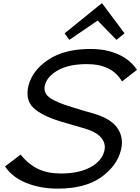

<svg xmlns="http://www.w3.org/2000/svg" viewBox="-20 -1111 834 1141"><path d="M699 -220Q675 -124 580 -57Q485 10 322 10Q221 10 137 -23.5Q53 -57 10 -122L102 -192Q151 -133 207.5 -106.5Q264 -80 341 -80Q449 -80 517 -117Q585 -154 600 -214Q611 -257 581.5 -292.5Q552 -328 478 -349Q470 -352 409.5 -369Q349 -386 341 -389Q228 -423 178.5 -470.5Q129 -518 149 -601Q172 -693 267.5 -756.5Q363 -820 517 -820Q613 -820 684 -787.5Q755 -755 794 -696L705 -627Q646 -730 496 -730Q390 -730 325.5 -694Q261 -658 247 -605Q236 -560 274 -531.5Q312 -503 409 -474Q478 -452 530 -438Q637 -408 677 -351Q717 -294 699 -220ZM587 -1091 720 -913 672 -874 561 -988H559L392 -874L364 -913L584 -1091Z"/></svg>

Font: Sinkin Sans 400 Italic
Style: Italic
Weight: 400
Italic angle: -112°
Designer: Keith Bates
Foundry: K-Type
Version: Sinkin Sans (version 1.0)  by Keith Bates   •   © 2014   www